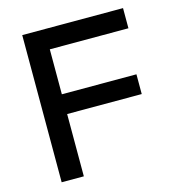

<svg xmlns="http://www.w3.org/2000/svg" viewBox="-108 -825 856 920"><g transform="rotate(-15 320.0 -365.0)"><path d="M85 0V-730H585V-630H195V-407H565V-309H195V0Z"/></g></svg>

Font: M PLUS 2 Medium
Style: Regular
Weight: 500
Designer: Coji Morishita
Foundry: UNDERFOREST DESIGN
Version: Version 1.001